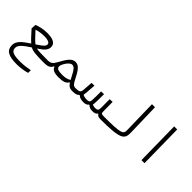

<svg xmlns="http://www.w3.org/2000/svg" viewBox="49 -1611 2833 2833"><g transform="rotate(45 1465.0 -195.0)"><path d="M303.7 302.2C381.8 302.2 463.4 288.6 516.1 272L517.1 215.8C463.9 226.6 388.7 238.3 312.5 238.3C173.8 238.3 119.1 215.8 119.1 146.5C119.1 84 184.6 37.1 290 -32.2C339.8 -4.4 404.3 2 577.6 2C623.5 2 633.3 -9.3 633.3 -33.7C633.3 -56.6 623.5 -63 585.4 -63C458 -63 393.6 -64.9 353.5 -73.7C355 -74.7 356.4 -75.7 357.9 -76.7C447.3 -135.7 487.8 -175.8 487.8 -237.3C487.8 -312.5 419.9 -345.2 299.8 -345.2C221.7 -345.2 148.9 -327.6 91.8 -304.7L87.9 -228.5C146 -166 190.9 -110.8 242.7 -66.9C127 10.7 57.6 63.5 57.6 150.4C57.6 253.4 124.5 302.2 303.7 302.2ZM295.4 -102.1C246.1 -140.6 210.4 -183.1 142.6 -255.9C178.2 -267.1 231.9 -280.3 300.8 -280.3C390.6 -280.3 423.3 -257.3 423.3 -227.5C423.3 -189.9 387.7 -163.6 310.5 -112.3C305.2 -108.9 300.3 -105.5 295.4 -102.1Z M577.1 2C650.9 2 693.8 -12.7 718.8 -67.4H727.1C740.7 -22 782.2 2 879.9 2C971.7 2 1021 -15.1 1045.9 -60.5H1055.2C1084.5 -16.1 1113.3 2 1166 2C1189.5 2 1202.1 -2.4 1202.1 -32.2C1202.1 -57.1 1193.4 -63 1171.9 -63C1122.6 -63 1108.4 -84 1052.7 -192.9C998.5 -298.3 955.1 -337.9 897.9 -337.9C832 -337.9 785.2 -283.7 713.4 -148.4C677.7 -81.5 649.4 -63 585.9 -63C564 -63 557.1 -49.8 557.1 -31.7C557.1 -7.8 563 2 577.1 2ZM1033.2 -97.2C991.2 -70.8 947.3 -63 891.1 -63C811.5 -63 771 -76.2 771 -120.6C771 -160.2 835.9 -274.4 892.1 -274.4C934.1 -274.4 961.9 -235.4 1001.5 -157.7C1013.2 -134.8 1023.4 -114.3 1033.2 -97.2Z M1395 2C1433.1 2 1465.8 -5.9 1482.9 -32.7H1492.2C1513.7 -9.3 1545.4 2 1582 2C1618.7 2 1652.3 -3.9 1669.4 -32.7H1677.2C1691.9 -5.4 1716.3 2 1752 2C1775.4 2 1791 -4.9 1791 -34.2C1791 -52.2 1782.7 -63 1757.8 -63C1702.6 -63 1702.6 -76.2 1702.6 -131.8V-133.3C1702.6 -182.6 1702.6 -239.3 1700.7 -307.6L1641.1 -303.7C1642.6 -236.8 1642.6 -187.5 1642.6 -134.8C1642.6 -75.2 1632.8 -60.1 1582.5 -60.1C1564 -60.1 1543 -63.5 1522.9 -72.3C1524.9 -83.5 1526.4 -94.7 1526.9 -105C1530.8 -157.7 1531.2 -232.9 1530.3 -297.9L1471.2 -295.9C1471.2 -228 1471.2 -152.8 1467.8 -107.9C1464.8 -71.8 1451.2 -60.1 1403.3 -60.1C1377 -60.1 1346.2 -65.4 1323.2 -79.1C1325.7 -92.3 1327.6 -107.9 1329.6 -125C1335 -179.7 1338.4 -229 1341.8 -286.6L1282.7 -285.6C1278.8 -225.6 1275.4 -180.7 1270.5 -124C1266.1 -79.1 1250.5 -63 1171.9 -63L1167 2C1240.7 2 1263.7 -12.2 1279.8 -32.7H1289.6C1315.9 -7.3 1353 2 1395 2Z M1752 2C2172.4 2 2215.8 -39.1 2211.9 -180.7L2198.7 -693.4H2135.3L2147 -169.4C2148.9 -81.1 2126 -63 1757.8 -63C1738.3 -63 1724.6 -56.2 1724.6 -31.2C1724.6 -8.8 1732.9 2 1752 2Z M2608.9 0H2672.4L2662.1 -693.4H2598.6Z"/></g></svg>

Font: Cascadia Code Light
Style: Regular
Weight: 300
Monospace: yes
Designer: Aaron Bell
Foundry: Saja Typeworks
Version: Version 2404.023